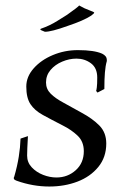

<svg xmlns="http://www.w3.org/2000/svg" viewBox="-20 -666 448 701"><path d="M160 15Q100 15 41 -6Q26 -11 32 -21Q43 -59 48.5 -93.5Q54 -128 55 -160L82 -169Q79 -118 79 -98Q79 -73 96 -55Q113 -37 137.5 -27.5Q162 -18 186 -18Q227 -18 256.5 -44.5Q286 -71 286 -114Q286 -149 263.5 -170.5Q241 -192 209 -208Q166 -230 136 -246.5Q106 -263 91 -286Q76 -309 76 -350Q76 -386 103 -416.5Q130 -447 173 -465Q216 -483 264 -483H265Q324 -483 353 -470Q361 -466 365.5 -460.5Q370 -455 370 -446V-443Q365 -426 363 -401Q361 -376 361 -341L336 -328L331 -334Q332 -336 333.5 -347Q335 -358 335 -383Q335 -418 312 -435Q289 -452 259 -452Q233 -452 207 -441Q181 -430 164.5 -410.5Q148 -391 148 -365Q148 -341 165 -324Q182 -307 211 -291.5Q240 -276 277 -255Q318 -233 343 -207.5Q368 -182 368 -142Q368 -92 339 -56.5Q310 -21 263 -3Q216 15 160 15ZM144 -550Q127 -556 127 -559Q127 -559 129 -561Q161 -572 189 -589.5Q217 -607 225 -612Q266 -641 269 -646Q290 -634 305 -629Q324 -622 324 -620Q324 -617 313 -609Q286 -591 226 -571Q168 -550 144 -550Z"/></svg>

Font: Luxurious Roman
Style: Regular
Weight: 400
Designer: Robert E. Leuschke
Foundry: Robert E. Leuschke
Version: Version 1.010; ttfautohint (v1.8.3)